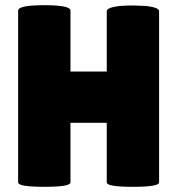

<svg xmlns="http://www.w3.org/2000/svg" viewBox="-20 -721 684 741"><path d="M594 -678V-17Q594 0 493 0Q392 0 392 -17V-247H252V-17Q252 0 151 0Q50 0 50 -17V-680Q50 -701 151 -701Q252 -701 252 -680V-445H392V-678Q392 -692 442 -698Q476 -700 493 -700L544 -698Q594 -692 594 -678Z"/></svg>

Font: FC Lilita One
Style: Regular
Weight: 400
Designer: Juan Montoreano
Foundry: Juan Montoreano
Version: Version 1.002